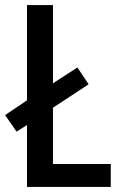

<svg xmlns="http://www.w3.org/2000/svg" viewBox="-24 -734 477 754"><path d="M82 0H411V-90H184V-311L324 -403L280 -469L184 -407V-714H82V-340L-4 -282L41 -217L82 -243Z"/></svg>

Font: Noto Sans Gujarati Condensed Medium
Style: Regular
Weight: 500
Width: 3
Designer: Jelle Bosma - Monotype Design Team, Universal Thirst
Foundry: Monotype Imaging Inc.
Version: Version 2.106